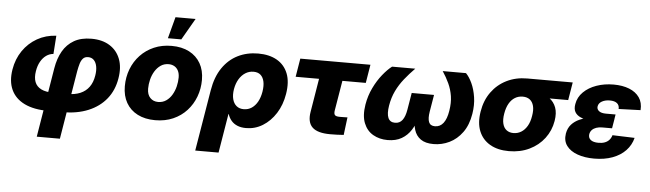

<svg xmlns="http://www.w3.org/2000/svg" viewBox="-54 -962 4690 1385"><g transform="rotate(5 2291.0 -269.0)"><path d="M244.6 204.1 327.6 -298.3Q339.4 -370.1 369.6 -422.9Q399.9 -475.6 450.9 -504.9Q502 -534.2 576.7 -534.2Q655.3 -534.2 709 -500.5Q762.7 -466.8 785.6 -406.7Q808.6 -346.7 794.9 -266.1Q780.8 -179.2 731 -117.2Q681.2 -55.2 600.6 -21.7Q520 11.7 414.1 11.7H312Q206.5 11.7 138.4 -21.5Q70.3 -54.7 42 -116.5Q13.7 -178.2 27.8 -263.7Q40.5 -340.8 81.3 -400.1Q122.1 -459.5 183.8 -494.6Q245.6 -529.8 321.8 -533.7L312.5 -400.9Q284.7 -398.9 260.7 -382.1Q236.8 -365.2 220.2 -335.7Q203.6 -306.2 197.3 -266.6Q189.5 -219.7 201.9 -187.5Q214.4 -155.3 247.6 -138.7Q280.8 -122.1 334.5 -122.1H436.5Q491.7 -122.1 531.2 -138.9Q570.8 -155.8 594.7 -189Q618.7 -222.2 626.5 -271.5Q632.8 -308.6 627.4 -337.6Q622.1 -366.7 606 -383.3Q589.8 -399.9 564 -399.9Q540.5 -399.9 527.3 -385.7Q514.2 -371.6 506.8 -347.2Q499.5 -322.8 494.1 -292.5L412.1 204.1Z M1084.5 11.2Q1010.7 11.2 957 -16.4Q903.3 -43.9 874.5 -94.5Q845.7 -145 845.7 -213.9Q845.7 -280.3 867.9 -338.1Q890.1 -396 931.6 -439.9Q973.1 -483.9 1030.3 -508.5Q1087.4 -533.2 1157.2 -533.2Q1231.4 -533.2 1284.9 -505.4Q1338.4 -477.5 1367.2 -427Q1396 -376.5 1396 -307.6Q1396 -243.7 1374.5 -186Q1353 -128.4 1312.5 -84Q1272 -39.6 1214.4 -14.2Q1156.7 11.2 1084.5 11.2ZM1094.2 -121.6Q1127.4 -121.6 1152.6 -138.9Q1177.7 -156.2 1194.3 -184.3Q1210.9 -212.4 1219 -245.6Q1227.1 -278.8 1227.1 -310.1Q1227.1 -339.4 1216.8 -359.4Q1206.5 -379.4 1188.5 -389.6Q1170.4 -399.9 1147.5 -399.9Q1114.3 -399.9 1089.4 -382.6Q1064.5 -365.2 1047.6 -337.4Q1030.8 -309.6 1022.7 -276.4Q1014.6 -243.2 1014.6 -211.4Q1014.6 -168 1037.1 -144.8Q1059.6 -121.6 1094.2 -121.6ZM1125 -585.9 1166.5 -741.7H1312L1222.2 -585.9Z M1392.1 204.1 1465.8 -239.3Q1481.9 -336.4 1526.4 -401.6Q1570.8 -466.8 1637 -499.8Q1703.1 -532.7 1784.2 -532.7Q1864.7 -532.7 1920.2 -501Q1975.6 -469.2 1999.8 -408.4Q2023.9 -347.7 2009.3 -259.8Q1996.1 -179.2 1957.3 -118.4Q1918.5 -57.6 1863 -23.4Q1807.6 10.7 1742.7 10.7Q1707 10.7 1680.2 -0.2Q1653.3 -11.2 1636 -31.5Q1618.7 -51.8 1609.9 -79.1H1607.9L1561 204.1ZM1714.4 -123.5Q1746.6 -123.5 1772 -140.6Q1797.4 -157.7 1814.5 -188.7Q1831.5 -219.7 1838.4 -261.7Q1845.2 -304.2 1838.6 -334.7Q1832 -365.2 1813 -382.1Q1793.9 -398.9 1761.7 -398.9Q1730 -398.9 1703.1 -382.1Q1676.3 -365.2 1657.7 -334.5Q1639.2 -303.7 1631.8 -261.7Q1625 -219.7 1633.1 -188.7Q1641.1 -157.7 1661.9 -140.6Q1682.6 -123.5 1714.4 -123.5Z M2351.1 2Q2259.3 2 2221.7 -34.4Q2184.1 -70.8 2196.8 -146.5L2236.8 -389.2H2067.4L2089.4 -522.5H2597.2L2575.2 -389.2H2405.8L2369.6 -171.9Q2365.7 -147.9 2374 -138.4Q2382.3 -128.9 2409.2 -128.9Q2422.9 -128.9 2437.7 -129.2Q2452.6 -129.4 2465.3 -129.9L2449.2 -1.5Q2423.8 0.5 2399.4 1.2Q2375 2 2351.1 2Z M2767.6 7.8Q2708 7.8 2662.1 -18.6Q2616.2 -44.9 2594.7 -98.6Q2573.2 -152.3 2586.4 -233.4Q2597.2 -298.3 2624.8 -355.2Q2652.3 -412.1 2687.3 -455.3Q2722.2 -498.5 2753.9 -522.5H2921.9Q2881.3 -481.4 2847.2 -438.7Q2813 -396 2789.8 -347.9Q2766.6 -299.8 2756.8 -241.2Q2747.1 -182.1 2760.3 -151.6Q2773.4 -121.1 2810.1 -121.1Q2843.8 -121.1 2863.3 -147Q2882.8 -172.9 2891.1 -223.1L2911.6 -345.7H3073.2L3052.7 -223.1Q3044.4 -172.9 3054.9 -147Q3065.4 -121.1 3099.1 -121.1Q3136.2 -121.1 3159.9 -151.6Q3183.6 -182.1 3192.9 -241.2Q3202.6 -299.8 3195.1 -347.9Q3187.5 -396 3167.7 -438.7Q3147.9 -481.4 3120.6 -522.5H3289.1Q3313 -498.5 3333.3 -455.3Q3353.5 -412.1 3362.3 -355.2Q3371.1 -298.3 3360.4 -233.4Q3347.2 -152.3 3308.1 -98.6Q3269 -44.9 3214.6 -18.6Q3160.2 7.8 3100.1 7.8Q3040.5 7.8 3006.6 -16.4Q2972.7 -40.5 2960 -82.5Q2947.3 -124.5 2950.7 -177.2H2977.1Q2963.4 -124 2936.8 -82.3Q2910.2 -40.5 2868.7 -16.4Q2827.1 7.8 2767.6 7.8Z M3646 11.2Q3564.5 11.2 3508.5 -21.5Q3452.6 -54.2 3428.7 -114Q3404.8 -173.8 3418.5 -255.9Q3431.6 -337.4 3474.9 -397.2Q3518.1 -457 3584.2 -489.7Q3650.4 -522.5 3732.4 -522.5H4062L4040.5 -393.1H3810.5L3710.9 -389.2Q3680.7 -389.2 3655.8 -374Q3630.9 -358.9 3613.8 -329.3Q3596.7 -299.8 3589.4 -255.9Q3582 -212.4 3589.6 -182.4Q3597.2 -152.3 3617.4 -137Q3637.7 -121.6 3667.5 -121.6Q3697.8 -121.6 3723.1 -137Q3748.5 -152.3 3766.4 -182.4Q3784.2 -212.4 3791 -255.9Q3798.8 -299.8 3791 -329.3Q3783.2 -358.9 3763.2 -374Q3743.2 -389.2 3712.9 -389.2L3721.2 -441.9Q3775.4 -441.9 3822.3 -431.2Q3869.1 -420.4 3902.6 -396.2Q3936 -372.1 3950.9 -332.3Q3965.8 -292.5 3956.1 -234.4Q3944.3 -163.6 3902.1 -107.9Q3859.9 -52.2 3793.9 -20.5Q3728 11.2 3646 11.2Z M4263.2 11.2Q4194.8 11.2 4142.3 -7.6Q4089.8 -26.4 4063.2 -62.5Q4036.6 -98.6 4044.9 -150.9Q4051.8 -190.9 4075.4 -217.3Q4099.1 -243.7 4135 -259.3Q4170.9 -274.9 4214.8 -281.5Q4258.8 -288.1 4305.7 -288.1H4385.3L4373.5 -217.8H4302.7Q4278.3 -217.8 4259.3 -211.2Q4240.2 -204.6 4228.5 -192.1Q4216.8 -179.7 4213.4 -161.6Q4209.5 -135.3 4228 -120.1Q4246.6 -105 4285.2 -105Q4311 -105 4330.3 -112.3Q4349.6 -119.6 4362.3 -133.8Q4375 -147.9 4380.9 -168.5L4541.5 -163.1Q4528.3 -110.4 4491 -71Q4453.6 -31.7 4395.8 -10.3Q4337.9 11.2 4263.2 11.2ZM4305.2 -253.9Q4253.4 -253.9 4211.7 -258.8Q4169.9 -263.7 4141.4 -276.4Q4112.8 -289.1 4100.3 -311.5Q4087.9 -334 4094.2 -369.1Q4102.5 -419.4 4139.9 -456.3Q4177.2 -493.2 4234.1 -513.2Q4291 -533.2 4357.9 -533.2Q4422.4 -533.2 4470.7 -514.2Q4519 -495.1 4544.9 -458Q4570.8 -420.9 4566.9 -366.2L4408.7 -360.8Q4410.2 -388.2 4392.3 -402.3Q4374.5 -416.5 4340.3 -416.5Q4307.1 -416.5 4283.4 -403.3Q4259.8 -390.1 4255.9 -367.2Q4252.4 -346.2 4269.3 -332.8Q4286.1 -319.3 4320.3 -319.3H4390.1L4379.4 -253.9Z"/></g></svg>

Font: Inter 28pt ExtraBold
Style: Italic
Weight: 800
Italic angle: -9.3988°
Designer: Rasmus Andersson
Foundry: rsms
Version: Version 4.001;git-66647c0bb